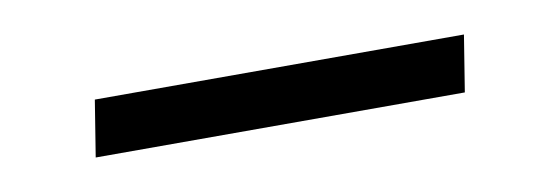

<svg xmlns="http://www.w3.org/2000/svg" viewBox="-24 -434 548 188"><g transform="rotate(-10 250.0 -340.0)"><path d="M429 -312H62L71 -368H438Z"/></g></svg>

Font: Iosevka SS04 Light
Style: Italic
Weight: 300
Italic angle: -9°
Monospace: yes
Designer: Belleve Invis
Foundry: Belleve Invis
Version: Version 19.0.0; ttfautohint (v1.8.4)